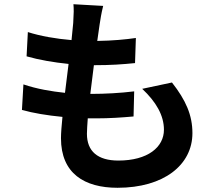

<svg xmlns="http://www.w3.org/2000/svg" viewBox="-20 -829 1040 910"><path d="M91 -429 84 -308C137 -293 203 -282 276 -275C272 -234 269 -198 269 -174C269 -7 380 61 537 61C756 61 892 -47 892 -198C892 -283 861 -354 795 -438L654 -408C720 -346 757 -282 757 -214C757 -132 681 -68 541 -68C443 -68 392 -112 392 -195C392 -213 394 -238 396 -268H436C499 -268 557 -272 613 -277L616 -396C551 -388 477 -384 415 -384H408L425 -520C506 -520 561 -524 620 -530L624 -649C577 -642 513 -636 441 -635L452 -712C456 -738 460 -765 469 -801L328 -809C330 -787 330 -767 327 -720L319 -639C246 -645 171 -658 112 -677L106 -562C165 -545 236 -533 305 -526L288 -389C223 -396 156 -407 91 -429Z"/></svg>

Font: Noto Sans CJK SC
Style: Bold
Weight: 700
Designer: Ryoko NISHIZUKA 西塚涼子 (kana, bopomofo & ideographs); Paul D. Hunt (Latin, Greek & Cyrillic); Sandoll Communications 산돌커뮤니
Foundry: Adobe
Version: Version 2.004;hotconv 1.0.118;makeotfexe 2.5.65603